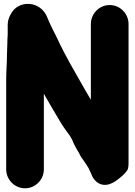

<svg xmlns="http://www.w3.org/2000/svg" viewBox="-20 -759 707 1009"><path d="M18.5 -527C18.5 -509 16.5 -494.7 16.5 -465C16.5 -424.5 12.5 -385.5 12.5 -338V131C12.5 184.9 56.6 230.5 111.5 230.5C166.4 230.5 210.5 184.9 210.5 131V-266.1C239 -216.1 269.6 -164.1 299.9 -113.6C318.2 -83.7 331.7 -67.5 348.7 -43.3C352.1 -37.7 353.9 -32.7 360.9 -20.9C365.2 -9.1 371.5 3.8 377.7 15.3C386.8 32.9 393.7 41.3 395.2 44.9C402.9 64.1 416.7 80.1 423.8 90.8L433.3 105.1C436.4 110.3 441.1 117.9 446 125.6C447.9 128.9 449.9 136.2 457.7 150.5C462.4 163.5 469.9 181.6 485.7 195.1C534.1 236.2 587.5 193.4 600.7 182.9C613.8 172.6 634.8 156.8 648.2 136.8C656.7 124.1 655.5 101.9 655.5 82V-633C655.5 -686.9 611.4 -732.5 556.5 -732.5C501.6 -732.5 457.5 -686.9 457.5 -633V-235.1C447.2 -252.2 436.3 -270.7 426.5 -287.6C377.9 -373.7 321.1 -468.3 279.9 -559.1L256.5 -605.8C246 -626.8 235.5 -648.7 229.2 -665.8C212.1 -712.9 167.2 -742.3 117.8 -738.4C86.6 -735.4 58.6 -720.1 41.8 -693.5C29.3 -673.8 20.5 -652.9 20.5 -630V-576C19.1 -561.7 18.5 -544 18.5 -527Z"/></svg>

Font: Smoothie
Style: ExBd
Weight: 800
Foundry: Cannot Into Space Fonts
Version: Version 0.8